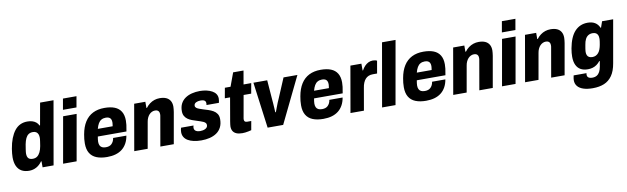

<svg xmlns="http://www.w3.org/2000/svg" viewBox="-50 -1345 7071 2166"><g transform="rotate(-10 3485.0 -262.5)"><path d="M182 12Q131 12 95.5 -8.5Q60 -29 41.5 -69.5Q23 -110 23 -169Q23 -190 25.5 -214Q28 -238 32 -265Q43 -332 63 -383Q83 -434 110.5 -469Q138 -504 174.5 -521.5Q211 -539 256 -539Q289 -539 314 -531Q339 -523 357 -508Q375 -493 385 -471H391L436 -724H590L463 0H337V-69H331Q304 -30 266 -9Q228 12 182 12ZM246 -114Q276 -114 296.5 -129Q317 -144 331 -172.5Q345 -201 352 -241Q357 -272 359.5 -289.5Q362 -307 363 -316.5Q364 -326 364 -334Q364 -358 357 -375Q350 -392 335.5 -401.5Q321 -411 298 -411Q268 -411 248 -397.5Q228 -384 215 -357Q202 -330 194 -289Q188 -253 185 -233.5Q182 -214 181 -203Q180 -192 180 -185Q180 -149 195.5 -131.5Q211 -114 246 -114Z M676 -599 698 -724H853L831 -599ZM572 0 665 -527H820L727 0Z M1076 12Q1004 12 954 -8.5Q904 -29 878.5 -72Q853 -115 853 -182Q853 -207 855.5 -232.5Q858 -258 863 -284Q878 -369 914 -425.5Q950 -482 1006.5 -510.5Q1063 -539 1139 -539Q1209 -539 1256.5 -520Q1304 -501 1329 -460.5Q1354 -420 1354 -357Q1354 -336 1351 -307.5Q1348 -279 1339 -234H1011Q1008 -217 1006 -202Q1004 -187 1004 -175Q1004 -150 1012 -133Q1020 -116 1037 -107.5Q1054 -99 1080 -99Q1101 -99 1117.5 -104.5Q1134 -110 1146 -121.5Q1158 -133 1166.5 -149.5Q1175 -166 1178 -188H1330Q1322 -139 1301 -101Q1280 -63 1248 -38Q1216 -13 1173 -0.5Q1130 12 1076 12ZM1026 -319H1196Q1198 -333 1199.5 -344.5Q1201 -356 1201 -364Q1201 -386 1193.5 -400.5Q1186 -415 1171.5 -421.5Q1157 -428 1136 -428Q1107 -428 1085.5 -416Q1064 -404 1050 -380Q1036 -356 1026 -319Z M1387 0 1479 -527H1607V-456H1613Q1632 -482 1657.5 -501Q1683 -520 1712 -529.5Q1741 -539 1772 -539Q1817 -539 1847 -525.5Q1877 -512 1893 -485Q1909 -458 1909 -418Q1909 -404 1907 -388.5Q1905 -373 1903 -357L1840 0H1686L1744 -332Q1746 -340 1746.5 -347Q1747 -354 1747 -360Q1747 -377 1741.5 -388Q1736 -399 1725 -405Q1714 -411 1697 -411Q1678 -411 1661 -403Q1644 -395 1630.5 -380.5Q1617 -366 1607.5 -345.5Q1598 -325 1594 -300L1541 0Z M2155 12Q2108 12 2069 3.5Q2030 -5 2002 -21.5Q1974 -38 1959.5 -62.5Q1945 -87 1945 -119Q1945 -131 1947 -144Q1949 -157 1953 -169H2096Q2093 -161 2092 -154Q2091 -147 2091 -142Q2091 -126 2100 -115Q2109 -104 2125 -99Q2141 -94 2161 -94Q2176 -94 2191 -97Q2206 -100 2218.5 -106.5Q2231 -113 2238.5 -123Q2246 -133 2246 -148Q2246 -163 2237.5 -172.5Q2229 -182 2214.5 -189Q2200 -196 2181 -202Q2162 -208 2141 -215Q2115 -223 2089 -232.5Q2063 -242 2041.5 -257Q2020 -272 2007 -295Q1994 -318 1994 -351Q1994 -401 2012.5 -436.5Q2031 -472 2064 -495Q2097 -518 2140.5 -529Q2184 -540 2233 -540Q2273 -540 2308.5 -532Q2344 -524 2371.5 -509Q2399 -494 2414 -471.5Q2429 -449 2429 -418Q2429 -406 2426.5 -392.5Q2424 -379 2422 -371H2280Q2282 -381 2282 -385.5Q2282 -390 2282 -393Q2282 -407 2275 -416Q2268 -425 2254.5 -429Q2241 -433 2221 -433Q2206 -433 2193 -430Q2180 -427 2169.5 -421.5Q2159 -416 2153 -407Q2147 -398 2147 -386Q2147 -371 2159.5 -361Q2172 -351 2192 -344Q2212 -337 2236 -329Q2263 -321 2292 -311.5Q2321 -302 2346.5 -287.5Q2372 -273 2388 -249Q2404 -225 2404 -188Q2404 -134 2384.5 -95.5Q2365 -57 2330.5 -33.5Q2296 -10 2251.5 1Q2207 12 2155 12Z M2625 12Q2584 12 2557.5 1Q2531 -10 2517.5 -31.5Q2504 -53 2504 -86Q2504 -95 2506 -109Q2508 -123 2511 -144L2557 -410H2497L2518 -527H2583L2640 -682H2759L2732 -527H2820L2799 -410H2712L2669 -167Q2667 -160 2666 -151Q2665 -142 2665 -138Q2665 -122 2673 -114Q2681 -106 2700 -106H2746L2728 -4Q2713 0 2694.5 4Q2676 8 2658 10Q2640 12 2625 12Z M2915 0 2845 -527H3003L3020 -307Q3022 -290 3023.5 -264.5Q3025 -239 3027 -211.5Q3029 -184 3030 -156H3037Q3046 -180 3056 -207Q3066 -234 3076.5 -260Q3087 -286 3097 -307L3190 -527H3349L3093 0Z M3553 12Q3481 12 3431 -8.5Q3381 -29 3355.5 -72Q3330 -115 3330 -182Q3330 -207 3332.5 -232.5Q3335 -258 3340 -284Q3355 -369 3391 -425.5Q3427 -482 3483.5 -510.5Q3540 -539 3616 -539Q3686 -539 3733.5 -520Q3781 -501 3806 -460.5Q3831 -420 3831 -357Q3831 -336 3828 -307.5Q3825 -279 3816 -234H3488Q3485 -217 3483 -202Q3481 -187 3481 -175Q3481 -150 3489 -133Q3497 -116 3514 -107.5Q3531 -99 3557 -99Q3578 -99 3594.5 -104.5Q3611 -110 3623 -121.5Q3635 -133 3643.5 -149.5Q3652 -166 3655 -188H3807Q3799 -139 3778 -101Q3757 -63 3725 -38Q3693 -13 3650 -0.5Q3607 12 3553 12ZM3503 -319H3673Q3675 -333 3676.5 -344.5Q3678 -356 3678 -364Q3678 -386 3670.5 -400.5Q3663 -415 3648.5 -421.5Q3634 -428 3613 -428Q3584 -428 3562.5 -416Q3541 -404 3527 -380Q3513 -356 3503 -319Z M3864 0 3956 -527H4082V-449H4087Q4102 -477 4121 -497Q4140 -517 4163.5 -528.5Q4187 -540 4215 -540Q4230 -540 4242.5 -537Q4255 -534 4262 -530L4237 -387H4188Q4160 -387 4139 -378Q4118 -369 4103 -352.5Q4088 -336 4077.5 -311Q4067 -286 4062 -252L4018 0Z M4226 0 4353 -724H4508L4380 0Z M4730 12Q4658 12 4608 -8.5Q4558 -29 4532.5 -72Q4507 -115 4507 -182Q4507 -207 4509.5 -232.5Q4512 -258 4517 -284Q4532 -369 4568 -425.5Q4604 -482 4660.5 -510.5Q4717 -539 4793 -539Q4863 -539 4910.5 -520Q4958 -501 4983 -460.5Q5008 -420 5008 -357Q5008 -336 5005 -307.5Q5002 -279 4993 -234H4665Q4662 -217 4660 -202Q4658 -187 4658 -175Q4658 -150 4666 -133Q4674 -116 4691 -107.5Q4708 -99 4734 -99Q4755 -99 4771.5 -104.5Q4788 -110 4800 -121.5Q4812 -133 4820.5 -149.5Q4829 -166 4832 -188H4984Q4976 -139 4955 -101Q4934 -63 4902 -38Q4870 -13 4827 -0.5Q4784 12 4730 12ZM4680 -319H4850Q4852 -333 4853.5 -344.5Q4855 -356 4855 -364Q4855 -386 4847.5 -400.5Q4840 -415 4825.5 -421.5Q4811 -428 4790 -428Q4761 -428 4739.5 -416Q4718 -404 4704 -380Q4690 -356 4680 -319Z M5041 0 5133 -527H5261V-456H5267Q5286 -482 5311.5 -501Q5337 -520 5366 -529.5Q5395 -539 5426 -539Q5471 -539 5501 -525.5Q5531 -512 5547 -485Q5563 -458 5563 -418Q5563 -404 5561 -388.5Q5559 -373 5557 -357L5494 0H5340L5398 -332Q5400 -340 5400.5 -347Q5401 -354 5401 -360Q5401 -377 5395.5 -388Q5390 -399 5379 -405Q5368 -411 5351 -411Q5332 -411 5315 -403Q5298 -395 5284.5 -380.5Q5271 -366 5261.5 -345.5Q5252 -325 5248 -300L5195 0Z M5704 -599 5726 -724H5881L5859 -599ZM5600 0 5693 -527H5848L5755 0Z M5864 0 5956 -527H6084V-456H6090Q6109 -482 6134.5 -501Q6160 -520 6189 -529.5Q6218 -539 6249 -539Q6294 -539 6324 -525.5Q6354 -512 6370 -485Q6386 -458 6386 -418Q6386 -404 6384 -388.5Q6382 -373 6380 -357L6317 0H6163L6221 -332Q6223 -340 6223.5 -347Q6224 -354 6224 -360Q6224 -377 6218.5 -388Q6213 -399 6202 -405Q6191 -411 6174 -411Q6155 -411 6138 -403Q6121 -395 6107.5 -380.5Q6094 -366 6084.5 -345.5Q6075 -325 6071 -300L6018 0Z M6606 199Q6543 199 6499 184.5Q6455 170 6432 142Q6409 114 6409 74Q6409 67 6410.5 53.5Q6412 40 6417 19H6564Q6563 24 6562.5 29.5Q6562 35 6562 38Q6562 52 6568.5 61.5Q6575 71 6588.5 76Q6602 81 6621 81Q6652 81 6673 68Q6694 55 6706.5 31Q6719 7 6725 -26Q6728 -42 6730.5 -58Q6733 -74 6736 -89H6729Q6712 -67 6690.5 -51.5Q6669 -36 6643.5 -28.5Q6618 -21 6589 -21Q6540 -21 6506.5 -39.5Q6473 -58 6455 -96Q6437 -134 6437 -191Q6437 -211 6439 -234.5Q6441 -258 6446 -285Q6470 -415 6528 -477Q6586 -539 6675 -539Q6726 -539 6759.5 -518Q6793 -497 6809 -458H6815L6839 -527H6966L6880 -39Q6865 49 6828.5 101Q6792 153 6736.5 176Q6681 199 6606 199ZM6663 -148Q6684 -148 6701.5 -156.5Q6719 -165 6732 -180.5Q6745 -196 6753.5 -218.5Q6762 -241 6767 -268Q6771 -291 6773 -304.5Q6775 -318 6775.5 -326.5Q6776 -335 6776 -342Q6776 -364 6769 -380Q6762 -396 6747.5 -404.5Q6733 -413 6710 -413Q6681 -413 6660 -400Q6639 -387 6626 -361.5Q6613 -336 6607 -297Q6602 -272 6600 -256.5Q6598 -241 6597 -232.5Q6596 -224 6596 -217Q6596 -195 6603 -179.5Q6610 -164 6625 -156Q6640 -148 6663 -148Z"/></g></svg>

Font: Archivo SemiCondensed ExtraBold
Style: Italic
Weight: 800
Width: 4
Italic angle: -10°
Designer: Hector Gatti
Foundry: Omnibus-Type
Version: Version 2.001